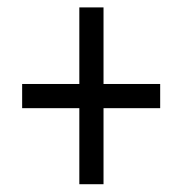

<svg xmlns="http://www.w3.org/2000/svg" viewBox="-20 -607 467 508"><path d="M253.9 -384.8H403.8V-320.8H253.9V-119.6H189.9V-320.8H38.6V-384.8H189.9V-587.4H253.9Z"/></svg>

Font: Open Sans Condensed
Style: Italic
Weight: 400
Width: 3
Italic angle: -12°
Designer: Monotype Design Team
Foundry: Monotype Imaging Inc.
Version: Version 3.000